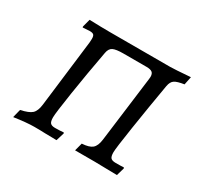

<svg xmlns="http://www.w3.org/2000/svg" viewBox="-116 -646 829 798"><g transform="rotate(30 299.0 -247.5)"><path d="M41 -31Q79 -39 93.5 -52Q108 -65 112 -97L151 -418Q152 -425 152 -436Q152 -450 147 -455Q142 -460 128 -460L95 -458L94 -462L104 -500Q162 -498 201 -498H492Q510 -498 588 -504L580 -465Q547 -460 534.5 -451.5Q522 -443 518 -421Q498 -305 481.5 -198.5Q465 -92 465 -73Q465 -53 471.5 -46Q478 -39 495 -39Q524 -39 534 -40L536 -36L525 2L468 1Q449 0 418 0H323L333 -38Q368 -40 382.5 -52.5Q397 -65 401 -96L441 -410L442 -421Q442 -437 433.5 -443Q425 -449 407 -449H296Q261 -449 246.5 -442Q232 -435 228 -413Q207 -300 191 -197Q175 -94 175 -73Q175 -53 181.5 -46Q188 -39 204 -39Q227 -39 245 -41L247 -37L235 2L179 1Q160 0 128 0Q92 0 31 9Z"/></g></svg>

Font: Alegreya SC
Style: Italic
Weight: 400
Italic angle: -7°
Designer: Juan Pablo del Peral
Foundry: Huerta Tipografica
Version: Version 2.007; ttfautohint (v1.6)